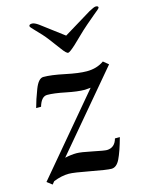

<svg xmlns="http://www.w3.org/2000/svg" viewBox="-105 -721 604 796"><g transform="rotate(-15 197.0 -323.5)"><path d="M277 -337Q259 -335 252 -335Q221 -335 172.5 -345Q124 -355 95 -355Q70 -355 58 -314H37Q46 -348 62 -389.5Q78 -431 99 -431Q133 -431 189.5 -419Q246 -407 280 -407Q323 -407 354 -429L376 -411L100 -84Q127 -90 150 -90Q169 -90 216.5 -80Q264 -70 276 -70Q310 -71 320 -108H341Q325 -50 310.5 -20Q296 10 274 10Q255 10 186.5 -3Q118 -16 97 -16Q66 -16 31 -2L21 10L-1 -7ZM199 -526 163 -574Q144 -599 114 -629Q98 -645 98 -649Q98 -657 111 -657Q121 -657 138 -645L235 -572L355 -645Q377 -657 384 -657Q395 -657 395 -650Q395 -646 368 -625Q325 -589 309 -574L259 -526Q233 -502 225 -501Q217 -501 199 -526Z"/></g></svg>

Font: Unna
Style: Italic
Weight: 400
Italic angle: -8.05°
Designer: Jorge de Buen Unna
Foundry: Omnibus-Type
Version: Version 2.008